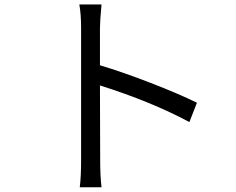

<svg xmlns="http://www.w3.org/2000/svg" viewBox="-20 -794 1040 845"><path d="M846.7 -341.8 813.5 -256.8Q645.5 -346.7 419.9 -418L420.9 -87.9Q420.9 -19.5 426.8 30.3H331.1Q336.9 -17.6 336.9 -87.9V-669.9Q336.9 -732.4 329.1 -774.4H426.8Q419.9 -701.2 419.9 -669.9V-506.8Q520.5 -476.6 644 -428.7Q767.6 -380.9 846.7 -341.8Z"/></svg>

Font: Nasu
Style: Regular
Weight: 400
Designer: Ryoko NISHIZUKA (kana &amp; ideographs); Paul D. Hunt (Latin, Greek &amp; Cyrillic); Wenlong ZHANG (bopomofo); Sandoll C
Version: Version 2014.1215